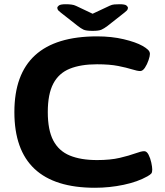

<svg xmlns="http://www.w3.org/2000/svg" viewBox="-20 -880 780 908"><path d="M429 8Q48 8 48 -350Q48 -708 439 -708Q508 -708 565 -694.5Q622 -681 654 -663Q670 -654 679.5 -645Q689 -636 689 -625Q689 -615 682.5 -595.5Q676 -576 665.5 -560Q655 -544 643 -544Q630 -544 604.5 -552Q579 -560 539 -568Q499 -576 439 -576Q362 -576 310 -555Q258 -534 232 -484.5Q206 -435 206 -350Q206 -265 232 -215.5Q258 -166 310 -144.5Q362 -123 439 -123Q502 -123 546.5 -133.5Q591 -144 619.5 -154.5Q648 -165 662 -165Q674 -165 682.5 -148.5Q691 -132 695.5 -111Q700 -90 700 -78Q700 -65 695.5 -59.5Q691 -54 677 -46Q631 -20 564.5 -6Q498 8 429 8ZM545 -860Q571 -860 578 -854Q585 -848 585 -843Q585 -840 583 -835Q581 -830 568 -820L488 -757Q472 -745 459.5 -739.5Q447 -734 418 -734Q387 -734 374.5 -740Q362 -746 347 -758L268 -820Q255 -830 253 -835Q251 -840 251 -843Q251 -848 258.5 -854Q266 -860 291 -860Q304 -860 317 -858.5Q330 -857 340 -852L418 -815L499 -853Q509 -858 520.5 -859Q532 -860 545 -860Z"/></svg>

Font: Asap Expanded
Style: Bold
Weight: 700
Width: 7
Designer: Pablo Cosgaya
Foundry: Omnibus-Type
Version: Version 3.001; ttfautohint (v1.8.4.7-5d5b)